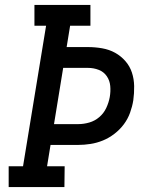

<svg xmlns="http://www.w3.org/2000/svg" viewBox="-20 -755 640 775"><path d="M240 0H15V-84H73L166 -651H119V-735H345V-651H263L249 -565H335Q364 -565 392.5 -560Q421 -555 444.5 -542Q468 -529 486 -508.5Q504 -488 512.5 -462Q521 -436 521.5 -407.5Q522 -379 518 -350Q514 -325 505 -300Q496 -275 480 -253.5Q464 -232 442 -215Q420 -198 395.5 -188Q371 -178 345.5 -174Q320 -170 295 -170H184L170 -84H241ZM198 -254H296Q318 -254 340.5 -260.5Q363 -267 381 -282.5Q399 -298 409 -319.5Q419 -341 423 -363Q427 -386 425 -408Q423 -430 411 -447.5Q399 -465 378.5 -473Q358 -481 335 -481H235Z"/></svg>

Font: Iosevka HT Medium Extended
Style: Italic
Weight: 500
Width: 7
Italic angle: -9°
Monospace: yes
Designer: Belleve Invis
Foundry: Belleve Invis
Version: Version 32.3.0; ttfautohint (v1.8.4)